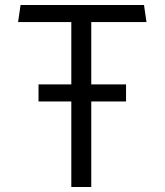

<svg xmlns="http://www.w3.org/2000/svg" viewBox="-20 -750 660 770"><path d="M134.5 -343H266V0H346V-343H485.5V-411.5H346V-661.5H567.5L557.5 -730H62.5L52.5 -661.5H266V-411.5H134.5Z"/></svg>

Font: Monaspace Argon Light
Style: Regular
Weight: 300
Designer: Riley Cran & the Lettermatic Team
Foundry: Lettermatic
Version: Version 1.000 (Monaspace Argon)